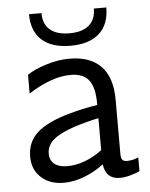

<svg xmlns="http://www.w3.org/2000/svg" viewBox="-50 -715 601 767"><g transform="rotate(-5 250.0 -331.5)"><path d="M336 -50Q301 -23 258.5 -6.5Q216 10 175 10Q120 10 85 -21.5Q50 -53 50 -106Q50 -164 90.5 -201Q131 -238 220 -263Q276 -279 335 -288V-294Q335 -359 312 -388Q289 -417 240 -417Q198 -417 153.5 -400Q109 -383 70 -357V-432Q96 -451 145 -466.5Q194 -482 240 -482Q323 -482 366.5 -437Q410 -392 410 -303V-85Q410 -68 415.5 -61.5Q421 -55 435 -55Q456 -55 480 -65V-10Q466 -3 442.5 3.5Q419 10 400 10Q344 10 336 -50ZM195 -55Q230 -55 266 -68.5Q302 -82 335 -107V-235Q297 -228 236 -209Q177 -189 151 -166Q125 -143 125 -111Q125 -84 143.5 -69.5Q162 -55 195 -55ZM250 -533Q175 -533 135 -569Q95 -605 95 -673H145Q145 -629 172 -606Q199 -583 250 -583Q301 -583 328 -606Q355 -629 355 -673H405Q405 -605 365 -569Q325 -533 250 -533Z"/></g></svg>

Font: Madhuban Light
Style: Regular
Weight: 300
Designer: jaikishan Patel
Foundry: MagicType
Version: Version 1.000